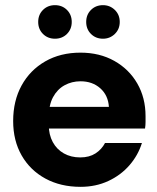

<svg xmlns="http://www.w3.org/2000/svg" viewBox="-20 -712 610 744"><path d="M292 12Q215 12 156 -20Q97 -52 64 -109.5Q31 -167 31 -243Q31 -321 63.5 -380.5Q96 -440 155 -474Q214 -508 292 -508Q366 -508 423 -476Q480 -444 512 -388.5Q544 -333 544 -262Q544 -252 544 -239.5Q544 -227 542 -214H131V-298H402Q399 -343 368.5 -370Q338 -397 292 -397Q258 -397 230 -381.5Q202 -366 185.5 -335.5Q169 -305 169 -257V-228Q169 -190 184.5 -161.5Q200 -133 227.5 -117.5Q255 -102 291 -102Q326 -102 350 -117.5Q374 -133 387 -158H530Q515 -110 481.5 -71.5Q448 -33 399.5 -10.5Q351 12 292 12ZM193 -562Q165 -562 146.5 -580.5Q128 -599 128 -627Q128 -655 146.5 -673.5Q165 -692 193 -692Q221 -692 239.5 -673.5Q258 -655 258 -627Q258 -599 239.5 -580.5Q221 -562 193 -562ZM379 -562Q351 -562 332.5 -580.5Q314 -599 314 -627Q314 -655 332.5 -673.5Q351 -692 379 -692Q406 -692 425 -673.5Q444 -655 444 -627Q444 -599 425 -580.5Q406 -562 379 -562Z"/></svg>

Font: DM Sans 9pt 36pt ExtraBold
Style: Regular
Weight: 800
Version: Version 4.004;gftools[0.9.30]